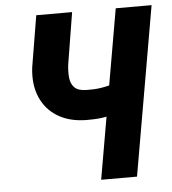

<svg xmlns="http://www.w3.org/2000/svg" viewBox="-51 -758 720 805"><g transform="rotate(-5 308.5 -355.5)"><path d="M131.3 -710.9H282.2L246.6 -492.2Q243.2 -463.4 245.6 -438.2Q248 -413.1 262.9 -397.2Q277.8 -381.3 312 -380.4Q327.6 -379.9 343.5 -380.6Q359.4 -381.3 375.2 -383.8Q391.1 -386.2 406.5 -390.1Q421.9 -394 437 -399.4L423.8 -272.9Q410.2 -267.1 395 -263.4Q379.9 -259.8 364.3 -257.8Q348.6 -255.9 333 -255.4Q317.4 -254.9 302.2 -254.9Q231 -255.9 181.9 -285.9Q132.8 -315.9 109.9 -369.1Q86.9 -422.4 95.2 -493.7ZM465.8 -710.9H616.7L493.2 0H342.3Z"/></g></svg>

Font: Roboto Condensed ExtraBold
Style: Italic
Weight: 800
Italic angle: -12°
Designer: Christian Robertson
Foundry: Google
Version: Version 3.008; 2023